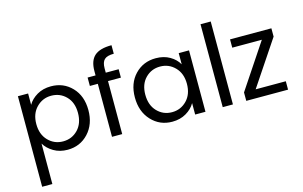

<svg xmlns="http://www.w3.org/2000/svg" viewBox="-116 -1079 2615 1655"><g transform="rotate(-15 1191.0 -252.0)"><path d="M168 -447Q195 -494 248.5 -525.5Q302 -557 373 -557Q485 -557 559 -479.5Q633 -402 633 -276Q633 -150 559 -70.5Q485 9 373 9Q303 9 249.5 -22.5Q196 -54 168 -101V260H77V-548H168ZM540 -276Q540 -369 486.5 -423.5Q433 -478 354 -478Q277 -478 222.5 -422.5Q168 -367 168 -275Q168 -182 222 -126.5Q276 -71 354 -71Q433 -71 486.5 -126.5Q540 -182 540 -276Z M770 0V-473H699V-548H770V-587Q770 -679 817.5 -721.5Q865 -764 970 -764V-688Q910 -688 885.5 -664.5Q861 -641 861 -587V-548H976V-473H861V0Z M1308 -557Q1380 -557 1433 -526Q1486 -495 1512 -448V-548H1604V0H1512V-102Q1485 -54 1431.5 -22.5Q1378 9 1307 9Q1196 9 1122 -70.5Q1048 -150 1048 -276Q1048 -402 1122 -479.5Q1196 -557 1308 -557ZM1512 -275Q1512 -367 1458 -422.5Q1404 -478 1326 -478Q1248 -478 1194.5 -423.5Q1141 -369 1141 -276Q1141 -182 1194.5 -126.5Q1248 -71 1326 -71Q1404 -71 1458 -126.5Q1512 -182 1512 -275Z M1758 0V-740H1849V0Z M2339 -548V-474L2072 -75H2341V0H1968V-75L2234 -474H1970V-548Z"/></g></svg>

Font: SVN-Poppins
Style: Regular
Weight: 400
Designer: Ninad Kale (Devanagari), Jonny Pinhorn (Latin)
Foundry: Indian Type Foundry
Version: Version 3.002 2017